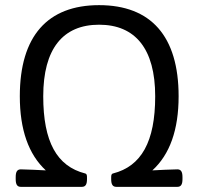

<svg xmlns="http://www.w3.org/2000/svg" viewBox="-20 -726 771 746"><path d="M365 -706C165 -706 57 -586 57 -352C57 -222 91 -126 158 -64C136 -65 83 -68 61 -68C47 -68 41 -59 41 -38V-30C41 -9 47 0 61 0H298C312 0 318 -9 318 -30V-34C318 -44 318 -50 311 -52C201 -80 148 -175 148 -352C148 -536 224 -630 365 -630C506 -630 583 -536 583 -352C583 -175 529 -80 419 -52C412 -50 412 -44 412 -34V-30C412 -9 418 0 432 0H669C683 0 689 -9 689 -30V-38C689 -59 683 -68 669 -68C647 -68 594 -65 572 -64C640 -126 674 -222 674 -352C674 -586 566 -706 365 -706Z"/></svg>

Font: Asap
Style: Regular
Weight: 400
Designer: Pablo Cosgaya
Foundry: Pablo Cosgaya
Version: Version 1.007;PS 001.007;hotconv 1.0.70;makeotf.lib2.5.58329